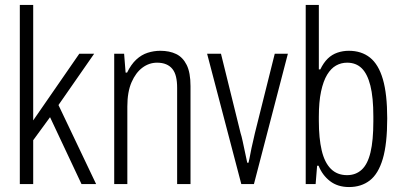

<svg xmlns="http://www.w3.org/2000/svg" viewBox="-20 -743 1622 775"><path d="M60 0V-723H114V-257L300 -526H360L216 -319L368 0H309L182 -270L114 -177V0Z M441 0V-526H481L487 -450H493Q509 -483 530 -502.5Q551 -522 576 -530Q601 -538 627 -538Q664 -538 691 -525Q718 -512 733.5 -481Q749 -450 749 -395V0H695V-388Q695 -414 690.5 -433Q686 -452 676 -464.5Q666 -477 650.5 -483.5Q635 -490 614 -490Q582 -490 555 -470Q528 -450 511 -411Q494 -372 494 -313V0Z M954 0 816 -526H872L951 -206Q955 -194 959.5 -173Q964 -152 969 -128.5Q974 -105 978 -86H983Q987 -102 991 -124Q995 -146 1000.5 -168.5Q1006 -191 1009 -206L1089 -526H1142L1005 0Z M1389 12Q1343 12 1312 -12Q1281 -36 1266 -74H1260L1254 0H1214V-723H1267V-463H1273Q1286 -490 1303 -506.5Q1320 -523 1342 -530.5Q1364 -538 1388 -538Q1439 -538 1473.5 -510.5Q1508 -483 1525.5 -423Q1543 -363 1543 -265Q1543 -162 1525 -101.5Q1507 -41 1472.5 -14.5Q1438 12 1389 12ZM1381 -36Q1416 -36 1440 -58Q1464 -80 1475.5 -128Q1487 -176 1487 -253V-273Q1487 -350 1475 -397.5Q1463 -445 1440 -467.5Q1417 -490 1381 -490Q1357 -490 1336.5 -478.5Q1316 -467 1300.5 -441.5Q1285 -416 1276 -374Q1267 -332 1267 -272V-255Q1267 -185 1278.5 -136Q1290 -87 1315.5 -61.5Q1341 -36 1381 -36Z"/></svg>

Font: Archivo Condensed ExtraLight
Style: Regular
Weight: 250
Width: 3
Designer: Hector Gatti
Foundry: Omnibus-Type
Version: Version 2.001